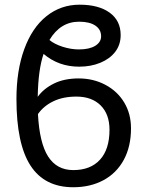

<svg xmlns="http://www.w3.org/2000/svg" viewBox="-20 -785 630 815"><path d="M315.9 -692.9Q236.3 -692.9 189.9 -615.2Q210.9 -597.7 246.1 -586.4Q281.2 -575.2 314.9 -575.2Q359.4 -575.2 384.3 -590.6Q409.2 -606 409.2 -630.9Q409.2 -659.7 384.8 -676.3Q360.4 -692.9 315.9 -692.9ZM291 -63Q364.3 -63 404.5 -107.2Q444.8 -151.4 444.8 -233.9Q444.8 -300.3 407.2 -337.6Q369.6 -375 304.2 -375Q247.6 -375 206.3 -355Q165 -335 141.1 -300.8Q147.5 -178.2 184.3 -120.6Q221.2 -63 291 -63ZM165 -556.2Q142.1 -489.7 140.1 -374Q165 -408.7 209 -430.4Q252.9 -452.1 314 -452.1Q376 -452.1 427.2 -425Q478.5 -397.9 507.3 -349.9Q536.1 -301.8 536.1 -240.2Q536.1 -163.1 505.4 -106.4Q474.6 -49.8 418.9 -20Q363.3 9.8 291 9.8Q168.9 9.8 109.4 -82.3Q49.8 -174.3 49.8 -365.2Q49.8 -485.4 83 -576.4Q116.2 -667.5 177.2 -716.3Q238.3 -765.1 317.9 -765.1Q398.9 -765.1 445.6 -731.2Q492.2 -697.3 492.2 -636.2Q492.2 -595.2 469.2 -565.2Q446.3 -535.2 406 -518.6Q365.7 -502 315.9 -502Q228.5 -502 165 -556.2Z"/></svg>

Font: NotoSans
Style: Regular
Weight: 400
Designer: Monotype Design team
Foundry: Monotype Imaging Inc.
Version: Version 1.04; ttfautohint (v1.4.1)